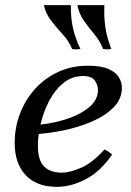

<svg xmlns="http://www.w3.org/2000/svg" viewBox="-20 -710 509 745"><path d="M221 -40Q250 -40 294.5 -59Q339 -78 385 -130Q394 -126 401 -121.5Q408 -117 415 -110Q369 -44 312.5 -14.5Q256 15 201 15Q122 15 79.5 -30.5Q37 -76 37 -155Q37 -215 57.5 -269Q78 -323 116 -365Q154 -407 206 -431Q258 -455 321 -455Q372 -455 400.5 -442.5Q429 -430 441 -410.5Q453 -391 453 -370Q453 -326 421 -293.5Q389 -261 337 -238.5Q285 -216 226 -204Q167 -192 113 -189L107 -224Q173 -228 230.5 -245.5Q288 -263 324 -292.5Q360 -322 360 -360Q360 -381 347.5 -398Q335 -415 303 -415Q259 -415 226 -388Q193 -361 171 -319Q149 -277 138 -230.5Q127 -184 127 -145Q127 -88 151 -64Q175 -40 221 -40ZM280 -690H385Q383 -647 388.5 -606.5Q394 -566 412 -520Q395 -517 380 -520Q368 -551 346.5 -576.5Q325 -602 306 -629Q287 -656 280 -690ZM150 -690H255Q254 -647 262 -606.5Q270 -566 292 -520Q275 -517 260 -520Q247 -551 223.5 -576.5Q200 -602 179 -629Q158 -656 150 -690Z"/></svg>

Font: Poltawski Nowy
Style: Italic
Weight: 400
Italic angle: -12°
Designer: Adam Pótawski, Mateusz Machalski, Borys Kosmynka, Ania Wieluska
Foundry: Capitalics.wtf
Version: Version 1.001;gftools[0.9.25]